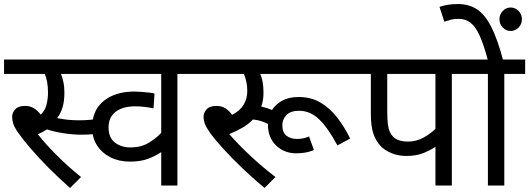

<svg xmlns="http://www.w3.org/2000/svg" viewBox="-20 -916 2613 948"><path d="M369 -322Q400 -322 425 -324.5Q450 -327 478 -332L486 -260Q461 -255 435 -253Q409 -251 380 -251Q338 -251 291.5 -258.5Q245 -266 212 -277Q192 -264 167 -253Q208 -201 263.5 -146Q319 -91 380 -42L326 12Q270 -37 220.5 -87Q171 -137 133 -181Q95 -225 73 -256Q51 -287 45.5 -305Q40 -323 40 -340Q40 -359 55 -376Q70 -393 104 -393Q129 -393 147.5 -381.5Q166 -370 181 -350Q202 -369 209.5 -398.5Q217 -428 217 -458Q217 -488 212.5 -512Q208 -536 201 -551H0V-622H403V-551H281Q288 -534 293 -511Q298 -488 298 -458Q298 -416 288.5 -385Q279 -354 262 -333Q314 -322 369 -322Z M960 -551H856V0H776V-165Q750 -147 712.5 -132.5Q675 -118 622 -118Q568 -118 526 -139Q484 -160 459.5 -197.5Q435 -235 435 -286Q435 -372 492.5 -418Q550 -464 644 -464Q657 -464 676.5 -462.5Q696 -461 714.5 -459Q733 -457 743 -454L738 -381Q719 -385 695 -388Q671 -391 648 -391Q586 -391 551 -364Q516 -337 516 -287Q516 -236 547.5 -212Q579 -188 624 -188Q676 -188 713.5 -210.5Q751 -233 776 -260V-551H389V-622H960Z M1443 -159Q1383 -159 1343 -198Q1303 -237 1303 -300Q1303 -303 1303 -304Q1288 -312 1269.5 -318Q1251 -324 1229 -326Q1207 -303 1177 -285.5Q1147 -268 1112 -254Q1157 -202 1216.5 -146.5Q1276 -91 1340 -42L1286 12Q1227 -37 1175 -87Q1123 -137 1083 -181Q1043 -225 1020 -256Q998 -287 991.5 -305Q985 -323 985 -340Q985 -359 1000 -376Q1015 -393 1049 -393Q1074 -393 1092.5 -381.5Q1111 -370 1126 -349Q1165 -369 1183 -399Q1201 -429 1201 -468Q1201 -491 1196 -513.5Q1191 -536 1184 -551H945V-622H1746V-551H1265Q1281 -516 1281 -458Q1281 -421 1270 -390Q1298 -384 1323 -373Q1341 -401 1373.5 -419Q1406 -437 1455 -437Q1516 -437 1562.5 -409.5Q1609 -382 1645 -335.5Q1681 -289 1709 -232L1646 -198Q1600 -284 1556 -326.5Q1512 -369 1457 -369Q1414 -369 1394 -347.5Q1374 -326 1374 -298Q1374 -261 1395 -245.5Q1416 -230 1445 -230Q1460 -230 1474.5 -232.5Q1489 -235 1506 -242L1530 -175Q1505 -165 1483 -162Q1461 -159 1443 -159Z M2211 -551V0H2130V-191Q2101 -172 2067 -159Q2033 -146 1986 -146Q1946 -146 1913.5 -159.5Q1881 -173 1860 -194Q1835 -221 1823 -257.5Q1811 -294 1811 -358V-551H1732V-622H2315V-551ZM2130 -551H1892V-369Q1892 -328 1895 -304Q1898 -280 1904.5 -265.5Q1911 -251 1922 -240Q1945 -217 1995 -217Q2035 -217 2070 -236Q2105 -255 2130 -280Z M2470 -551V0H2389V-551H2300V-622H2573V-551ZM2390 -615Q2369 -694 2348.5 -739.5Q2328 -785 2303 -804Q2278 -823 2244 -823Q2222 -823 2205 -818.5Q2188 -814 2174 -809L2150 -882Q2189 -896 2241 -896Q2295 -896 2334.5 -870.5Q2374 -845 2405.5 -783.5Q2437 -722 2465 -615ZM2446 -821Q2446 -845 2462.5 -862Q2479 -879 2501 -879Q2524 -879 2540.5 -862Q2557 -845 2557 -821Q2557 -797 2540.5 -780Q2524 -763 2501 -763Q2479 -763 2462.5 -780Q2446 -797 2446 -821Z"/></svg>

Font: Noto Sans
Style: Italic
Weight: 400
Italic angle: -12°
Designer: Monotype Design Team
Foundry: Monotype Imaging Inc.
Version: Version 2.013; ttfautohint (v1.8.4.7-5d5b)